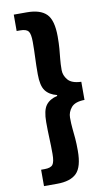

<svg xmlns="http://www.w3.org/2000/svg" viewBox="-106 -860 611 1085"><g transform="rotate(-10 200.0 -318.0)"><path d="M55 174V80H75Q110 80 122 64.5Q134 49 134 3Q134 -43 132 -86.5Q130 -130 130 -180Q130 -247 151.5 -276Q173 -305 217 -315V-320Q173 -331 151.5 -360Q130 -389 130 -455Q130 -507 132 -550.5Q134 -594 134 -639Q134 -686 122 -701Q110 -716 75 -716H55V-810H130Q207 -810 242.5 -774.5Q278 -739 278 -645Q278 -605 275.5 -575.5Q273 -546 270 -518Q267 -490 267 -454Q267 -424 288.5 -398Q310 -372 365 -370V-266Q310 -265 288.5 -239Q267 -213 267 -182Q267 -146 270 -118Q273 -90 275.5 -60.5Q278 -31 278 10Q278 103 242.5 138.5Q207 174 130 174Z"/></g></svg>

Font: Source Han Sans TC Heavy
Style: Regular
Weight: 900
Designer: Ryoko NISHIZUKA Ë•øÂ°öÊ∂ºÂ≠ê (kana, bopomofo & ideographs); Paul D. Hunt (Latin, Greek & Cyrillic); Sandoll Communicatio
Foundry: Adobe
Version: Version 2.004;hotconv 1.0.118;makeotfexe 2.5.65603